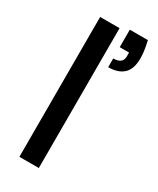

<svg xmlns="http://www.w3.org/2000/svg" viewBox="-190 -796 705 856"><g transform="rotate(30 163.0 -368.5)"><path d="M68 0V-720H168V0ZM211 -544V-589Q259 -589 259 -627V-647H211V-737H304Q310 -710 313 -689.5Q316 -669 316 -649Q316 -595 289 -569.5Q262 -544 211 -544Z"/></g></svg>

Font: DM Sans Medium
Style: Regular
Weight: 500
Designer: Colophon Foundry, Jonny Pinhorn
Foundry: Colophon Foundry
Version: Version 4.004; ttfautohint (v1.8.4.7-5d5b)